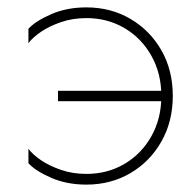

<svg xmlns="http://www.w3.org/2000/svg" viewBox="-20 -490 525 520"><path d="M137 -244V-216H419L440 -244ZM417 -230Q417 -169 390 -121Q363 -73 317 -46Q271 -19 214 -19Q177 -19 145 -30Q113 -41 90.5 -56.5Q68 -72 57 -87V-48Q76 -27 118.5 -8.5Q161 10 214 10Q280 10 333 -21Q386 -52 417 -106.5Q448 -161 448 -230Q448 -300 417 -354Q386 -408 333 -439Q280 -470 214 -470Q161 -470 118.5 -451.5Q76 -433 57 -412V-373Q68 -388 90.5 -403.5Q113 -419 145 -430Q177 -441 214 -441Q271 -441 317 -414Q363 -387 390 -339Q417 -291 417 -230Z"/></svg>

Font: Jost ExtraLight
Style: Regular
Weight: 250
Version: Version 3.710